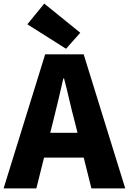

<svg xmlns="http://www.w3.org/2000/svg" viewBox="-28 -1047 716 1067"><path d="M-8 0 223 -745H437L668 0H480L387 -372Q372 -428 357.5 -491Q343 -554 328 -611H324Q311 -553 296 -490.5Q281 -428 267 -372L174 0ZM149 -171V-309H509V-171ZM339 -776 124 -912 218 -1027 418 -865Z"/></svg>

Font: Noto Sans KR Thin Black
Style: Regular
Weight: 900
Version: Version 2.004-H2;hotconv 1.0.118;makeotfexe 2.5.65603